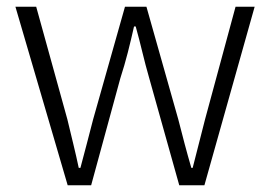

<svg xmlns="http://www.w3.org/2000/svg" viewBox="-20 -553 806 573"><path d="M182 0H252L339 -319C356 -371 368 -421 380 -474H385C400 -421 410 -372 425 -321L515 0H590L740 -533H683L592 -197C579 -146 567 -100 555 -52H551C537 -100 525 -146 512 -197L417 -533H353L258 -197C245 -147 233 -100 220 -52H215C205 -100 193 -146 181 -197L88 -533H26Z"/></svg>

Font: Noto Sans CJK Light
Style: Regular
Weight: 300
Designer: Ryoko NISHIZUKA (kana & ideographs); Paul D. Hunt (Latin, Greek & Cyrillic); Wenlong ZHANG (bopomofo); Sandoll Communica
Foundry: Adobe Systems Incorporated
Version: Version 1.000;PS 1;hotconv 1.0.78;makeotf.lib2.5.61930